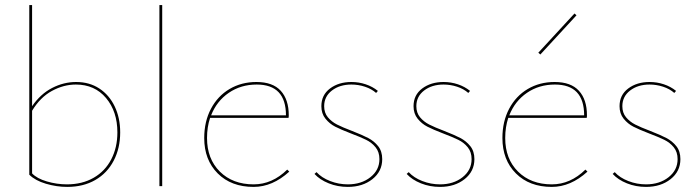

<svg xmlns="http://www.w3.org/2000/svg" viewBox="-20 -731 2742 754"><path d="M452 -211Q452 -149 426.5 -100Q401 -51 354 -24Q307 3 244 3Q202 3 160 -9.5Q118 -22 95 -45V-711H106V-314Q139 -362 184.5 -385.5Q230 -409 279 -409Q331 -409 370 -383.5Q409 -358 430.5 -313Q452 -268 452 -211ZM441 -211Q441 -293 396.5 -346Q352 -399 278 -399Q230 -399 184 -374Q138 -349 106 -296V-50Q125 -30 164 -18.5Q203 -7 243 -7Q303 -7 348 -33Q393 -59 417 -105.5Q441 -152 441 -211Z M606 -711H617V0H606Z M1116 -57Q1050 3 976 3Q888 3 835 -50Q782 -103 782 -189Q782 -254 808.5 -304Q835 -354 881.5 -381.5Q928 -409 987 -409Q1051 -409 1082.5 -374.5Q1114 -340 1114 -278Q1114 -271 1113 -268H805Q793 -232 793 -189Q793 -107 843.5 -57Q894 -7 976 -7Q1049 -7 1108 -65ZM809 -278H1103Q1103 -399 988 -399Q926 -399 878.5 -366.5Q831 -334 809 -278Z M1215 -48 1223 -55Q1243 -33 1276.5 -20Q1310 -7 1346 -7Q1399 -7 1434.5 -35Q1470 -63 1470 -106Q1470 -134 1455 -152.5Q1440 -171 1417.5 -182Q1395 -193 1358 -207Q1319 -222 1296.5 -233.5Q1274 -245 1258 -265Q1242 -285 1242 -314Q1242 -358 1276 -383.5Q1310 -409 1360 -409Q1389 -409 1416 -400Q1443 -391 1464 -374L1457 -366Q1439 -382 1413 -390.5Q1387 -399 1360 -399Q1314 -399 1283.5 -375.5Q1253 -352 1253 -314Q1253 -288 1267.5 -270.5Q1282 -253 1303.5 -242Q1325 -231 1362 -217Q1403 -201 1426 -189Q1449 -177 1465 -157Q1481 -137 1481 -106Q1481 -58 1442.5 -27.5Q1404 3 1346 3Q1306 3 1271 -11Q1236 -25 1215 -48Z M1577 -48 1585 -55Q1605 -33 1638.5 -20Q1672 -7 1708 -7Q1761 -7 1796.5 -35Q1832 -63 1832 -106Q1832 -134 1817 -152.5Q1802 -171 1779.5 -182Q1757 -193 1720 -207Q1681 -222 1658.5 -233.5Q1636 -245 1620 -265Q1604 -285 1604 -314Q1604 -358 1638 -383.5Q1672 -409 1722 -409Q1751 -409 1778 -400Q1805 -391 1826 -374L1819 -366Q1801 -382 1775 -390.5Q1749 -399 1722 -399Q1676 -399 1645.5 -375.5Q1615 -352 1615 -314Q1615 -288 1629.5 -270.5Q1644 -253 1665.5 -242Q1687 -231 1724 -217Q1765 -201 1788 -189Q1811 -177 1827 -157Q1843 -137 1843 -106Q1843 -58 1804.5 -27.5Q1766 3 1708 3Q1668 3 1633 -11Q1598 -25 1577 -48Z M2287 -57Q2221 3 2147 3Q2059 3 2006 -50Q1953 -103 1953 -189Q1953 -254 1979.5 -304Q2006 -354 2052.5 -381.5Q2099 -409 2158 -409Q2222 -409 2253.5 -374.5Q2285 -340 2285 -278Q2285 -271 2284 -268H1976Q1964 -232 1964 -189Q1964 -107 2014.5 -57Q2065 -7 2147 -7Q2220 -7 2279 -65ZM1980 -278H2274Q2274 -399 2159 -399Q2097 -399 2049.5 -366.5Q2002 -334 1980 -278ZM2094 -524 2236 -678 2244 -671 2102 -517Z M2386 -48 2394 -55Q2414 -33 2447.5 -20Q2481 -7 2517 -7Q2570 -7 2605.5 -35Q2641 -63 2641 -106Q2641 -134 2626 -152.5Q2611 -171 2588.5 -182Q2566 -193 2529 -207Q2490 -222 2467.5 -233.5Q2445 -245 2429 -265Q2413 -285 2413 -314Q2413 -358 2447 -383.5Q2481 -409 2531 -409Q2560 -409 2587 -400Q2614 -391 2635 -374L2628 -366Q2610 -382 2584 -390.5Q2558 -399 2531 -399Q2485 -399 2454.5 -375.5Q2424 -352 2424 -314Q2424 -288 2438.5 -270.5Q2453 -253 2474.5 -242Q2496 -231 2533 -217Q2574 -201 2597 -189Q2620 -177 2636 -157Q2652 -137 2652 -106Q2652 -58 2613.5 -27.5Q2575 3 2517 3Q2477 3 2442 -11Q2407 -25 2386 -48Z"/></svg>

Font: Ysabeau Hairline
Style: Regular
Weight: 100
Designer: Christian Thalmann (Catharsis Fonts)
Version: Version 0.003